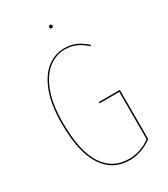

<svg xmlns="http://www.w3.org/2000/svg" viewBox="-206 -931 905 1034"><g transform="rotate(-30 246.5 -414.0)"><path d="M416 -634 411 -628Q381 -656 350 -669.5Q319 -683 281 -683Q228 -683 181.5 -648.5Q135 -614 105.5 -538.5Q76 -463 76 -345Q76 -169 131.5 -84Q187 1 287 1Q362 1 422 -44V-338H300L299 -346H430V-40Q362 9 288 9Q184 9 126 -78.5Q68 -166 68 -345Q68 -464 98.5 -541.5Q129 -619 177 -654.5Q225 -690 281 -690Q322 -690 353 -676.5Q384 -663 416 -634ZM289 -827Q289 -817 279 -817Q269 -817 269 -827Q269 -837 279 -837Q289 -837 289 -827Z"/></g></svg>

Font: Fira Sans Compressed Eight
Style: Regular
Weight: 100
Width: 1
Designer: bBox Type GmbH & Carrois Corporate GbR & Edenspiekermann AG
Foundry: bBox Type GmbH & Carrois Corporate GbR & Edenspiekermann AG
Version: Version 4.301